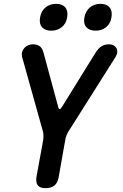

<svg xmlns="http://www.w3.org/2000/svg" viewBox="-20 -971 640 1001"><path d="M478 -811Q446 -811 430 -829.5Q414 -848 420 -880Q426 -913 448.5 -932Q471 -951 504 -951Q536 -951 551.5 -932Q567 -913 561 -880Q556 -848 533.5 -829.5Q511 -811 478 -811ZM247 -811Q215 -811 199 -829.5Q183 -848 189 -880Q194 -913 217 -932Q240 -951 272 -951Q305 -951 320.5 -932Q336 -913 330 -880Q325 -848 302 -829.5Q279 -811 247 -811ZM218 10Q189 10 177.5 -4Q166 -18 170 -48L205 -240Q207 -254 206.5 -267Q206 -280 202 -292L95 -675Q92 -689 95.5 -700.5Q99 -712 107 -721Q115 -730 127 -735Q139 -740 151 -740Q173 -740 186.5 -730.5Q200 -721 207 -696L283 -415Q286 -402 291 -402Q296 -402 304 -415L478 -696Q494 -721 510.5 -730.5Q527 -740 549 -740Q561 -740 571 -735Q581 -730 586.5 -721Q592 -712 591.5 -700.5Q591 -689 583 -675L341 -292Q333 -280 327.5 -267Q322 -254 320 -240L286 -48Q281 -18 264 -4Q247 10 218 10Z"/></svg>

Font: Maple Mono NL SemiBold
Style: Italic
Weight: 600
Italic angle: -10°
Monospace: yes
Designer: subframe7536
Version: Version 7.000